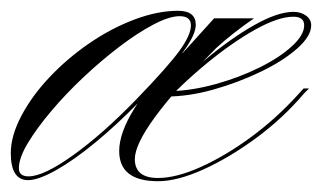

<svg xmlns="http://www.w3.org/2000/svg" viewBox="-74 -327 597 356"><path d="M-22 7Q-54 7 -54 -43Q-54 -75 -34.5 -112Q-15 -149 17.5 -183.5Q50 -218 90.5 -246Q131 -274 174.5 -290.5Q218 -307 256 -307Q289 -307 289 -281Q289 -263 266.5 -232Q244 -201 184 -138Q143 -96 103 -63Q63 -30 30 -11.5Q-3 7 -22 7ZM-21 0Q7 0 62 -39.5Q117 -79 179 -143Q237 -203 258.5 -232.5Q280 -262 280 -280Q280 -297 259 -297Q240 -297 210.5 -281.5Q181 -266 147.5 -240.5Q114 -215 81 -184Q48 -153 21 -121Q-6 -89 -22.5 -61.5Q-39 -34 -39 -15Q-39 0 -21 0ZM176 -32Q176 3 219 3Q253 3 298.5 -17.5Q344 -38 391 -72.5Q438 -107 478 -151L489 -163H499L490 -154Q451 -108 401.5 -71.5Q352 -35 303.5 -13Q255 9 219 9Q147 9 147 -47Q147 -114 260 -229H265L323 -293H397Q378 -280 359.5 -265.5Q341 -251 327 -238Q176 -86 176 -32ZM209 -120Q255 -173 304.5 -214.5Q354 -256 397.5 -280.5Q441 -305 470 -305Q484 -305 493.5 -298Q503 -291 503 -280Q503 -260 477 -237Q451 -214 409.5 -194Q368 -174 322 -161Q276 -148 234 -148L243 -158Q282 -159 325.5 -171Q369 -183 406.5 -201.5Q444 -220 467 -241Q490 -262 490 -280Q490 -296 470 -296Q442 -296 399 -272Q356 -248 307.5 -208Q259 -168 213 -117Z"/></svg>

Font: Ballet 24pt
Style: Regular
Weight: 400
Designer: Maximiliano R. Sproviero
Foundry: Omnibus-Type
Version: Version 1.100